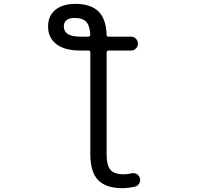

<svg xmlns="http://www.w3.org/2000/svg" viewBox="-20 -785 1040 1012"><path d="M446.3 -591.8Q450.2 -591.8 453.1 -594.7Q456.1 -597.7 456.1 -601.6Q453.1 -646.5 437.5 -667Q418 -690.4 373 -690.4Q344.7 -690.4 330.6 -678.7Q316.4 -667 316.4 -645.5Q316.4 -591.8 403.3 -591.8ZM542 28.3Q542 85.9 562 109.9Q582 133.8 633.8 133.8Q651.4 133.8 670.9 128.9Q686.5 125 699.7 131.8Q712.9 138.7 716.8 153.3Q718.8 159.2 718.8 164.1Q718.8 173.8 713.9 181.6Q706.1 195.3 691.4 199.2Q657.2 206.1 627 207Q539.1 207 497.6 164.6Q456.1 122.1 456.1 28.3V-508.8Q456.1 -518.6 446.3 -518.6H403.3Q321.3 -518.6 277.3 -552.2Q233.4 -585.9 233.4 -645.5Q233.4 -701.2 271.5 -732.9Q309.6 -764.6 377.9 -764.6Q460.9 -764.6 502 -721.7Q539.1 -682.6 542 -601.6Q542 -591.8 551.8 -591.8H669.9Q685.5 -591.8 696.3 -581.1Q707 -570.3 707 -555.2Q707 -540 696.3 -529.3Q685.5 -518.6 669.9 -518.6H551.8Q542 -518.6 542 -508.8Z"/></svg>

Font: Rounded-X Mgen+ 1mn regular
Style: Regular
Weight: 400
Designer: [Source Han Sans]
Ryoko NISHIZUKA  (kana & ideographs); Paul D. Hunt (Latin, Greek & Cyrillic); Wenlong ZHANG  (bopomofo
Version: Version 1.059.20150602